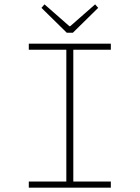

<svg xmlns="http://www.w3.org/2000/svg" viewBox="-20 -860 640 880"><path d="M112 0V-28H284V-632H112V-660H488V-632H316V-28H488V0ZM286 -710 170 -824 184 -840 298 -740H302L416 -840L430 -824L314 -710Z"/></svg>

Font: Source Code Pro ExtraLight ExtraLight
Style: Regular
Weight: 250
Monospace: yes
Version: Version 1.018;hotconv 1.0.116;makeotfexe 2.5.65601